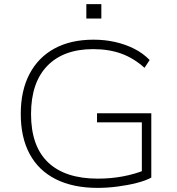

<svg xmlns="http://www.w3.org/2000/svg" viewBox="-20 -906 863 934"><path d="M455 8Q336 8 252 -34Q168 -76 124.5 -156.5Q81 -237 81 -352Q81 -465 123.5 -546Q166 -627 245 -670Q324 -713 435 -713Q491 -713 541 -701.5Q591 -690 633.5 -668.5Q676 -647 708 -614L683 -576Q631 -623 570.5 -645Q510 -667 433 -667Q289 -667 210 -585.5Q131 -504 131 -351Q131 -195 214 -116Q297 -37 456 -37Q520 -37 578 -48Q636 -59 685 -79L670 -46V-311H452V-355H716V-42Q688 -27 645 -16Q602 -5 552 1.5Q502 8 455 8ZM400 -816V-886H473V-816Z"/></svg>

Font: Nunito Sans 10pt SemiExpanded ExtraLight
Style: Regular
Weight: 250
Width: 6
Designer: Vernon Adams
Foundry: Vernon Adams
Version: Version 3.101;gftools[0.9.27]